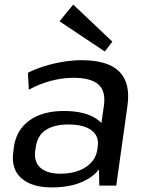

<svg xmlns="http://www.w3.org/2000/svg" viewBox="-20 -811 640 839"><path d="M410 -182 434 -349Q443 -412 410.5 -441.5Q378 -471 300 -471Q252 -471 201.5 -457.5Q151 -444 106 -419L102 -493Q133 -509 173 -521.5Q213 -534 255.5 -541Q298 -548 336 -548Q451 -548 501 -498.5Q551 -449 537 -349L488 0H414ZM207 8Q118 8 73 -32.5Q28 -73 38 -146L41 -171Q52 -244 109 -285Q166 -326 259 -326Q357 -326 408 -287Q459 -248 449 -175L445 -149Q435 -75 371.5 -33.5Q308 8 207 8ZM244 -52Q311 -52 354.5 -80.5Q398 -109 405 -156L407 -170Q414 -216 380 -241.5Q346 -267 279 -267Q217 -267 180 -243Q143 -219 136 -166L134 -154Q127 -105 156 -78.5Q185 -52 244 -52ZM471 -629 438 -586 240 -718 300 -791Z"/></svg>

Font: Pathway Extreme 28pt Medium
Style: Italic
Weight: 500
Italic angle: -8°
Designer: Eduardo Rodriguez Tunni
Foundry: Eduardo Rodriguez Tunni
Version: Version 1.001;gftools[0.9.26]